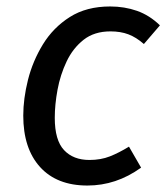

<svg xmlns="http://www.w3.org/2000/svg" viewBox="-20 -559 512 591"><path d="M319.1 -539.1Q363.2 -539.1 401.8 -525.6Q440.3 -512 472.3 -481L422.9 -423.5Q398.9 -444.5 375 -453.4Q351 -462.4 320.1 -462.4Q270.2 -462.4 237.3 -436.5Q204.4 -410.6 185 -369.7Q165.6 -328.8 157.1 -282.9Q148.6 -237 148.6 -196.2Q148.6 -127.4 177.1 -97Q205.5 -66.6 255.3 -66.6Q290.2 -66.6 318.1 -77.6Q346 -88.6 377 -107.6L414.3 -43Q375.3 -15 334.3 -1.5Q293.2 12.1 249.1 12.1Q154.9 12.1 103.2 -45Q51.6 -102.1 51.6 -203.1Q51.6 -255.1 66.1 -313.1Q80.7 -371.1 112.2 -422.6Q143.8 -474.1 194.9 -506.6Q246 -539.1 319.1 -539.1Z"/></svg>

Font: Fira Sans Variable
Style: Italic
Weight: 397
Italic angle: -8°
Designer: Carrois Corporate & Edenspiekermann AG
Foundry: Carrois Corporate GbR & Edenspiekermann AG
Version: Version 4.202